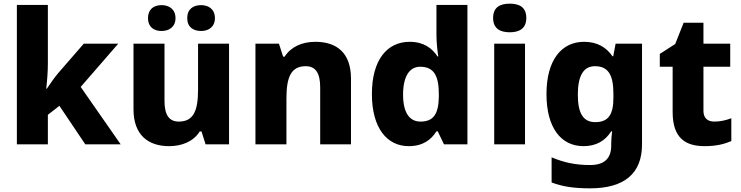

<svg xmlns="http://www.w3.org/2000/svg" viewBox="-20 -838 4040 1047"><path d="M241 -490V-811H72V-51H241V-212L304 -261L445 -51H638L420 -364L625 -600H437L297 -439C276 -414 253 -380 235 -354H232C237 -397 241 -447 241 -490Z M787 -739C787 -691 819 -669 861 -669C902 -669 937 -691 937 -739C937 -788 902 -810 861 -810C819 -810 787 -788 787 -739ZM1001 -739C1001 -691 1033 -669 1077 -669C1117 -669 1152 -691 1152 -739C1152 -788 1117 -810 1077 -810C1033 -810 1001 -788 1001 -739ZM1229 -600H1060V-350C1060 -237 1037 -175 955 -175C900 -175 877 -214 877 -289V-600H708V-242C708 -101 789 -41 902 -41C970 -41 1034 -65 1069 -121H1079L1101 -51H1229Z M1700 -610C1627 -610 1567 -583 1532 -529H1524L1501 -600H1373V-51H1542V-301C1542 -414 1565 -477 1647 -477C1702 -477 1726 -438 1726 -362V-51H1894V-409C1894 -550 1816 -610 1700 -610Z M2209 -41C2287 -41 2332 -77 2360 -122H2367L2401 -51H2529V-811H2360V-648C2360 -604 2366 -554 2370 -530H2366C2336 -575 2291 -610 2214 -610C2092 -610 2008 -513 2008 -325C2008 -139 2091 -41 2209 -41ZM2273 -175C2214 -175 2178 -222 2178 -322C2178 -423 2214 -474 2271 -474C2349 -474 2373 -421 2373 -323V-308C2371 -218 2345 -175 2273 -175Z M2760 -818C2710 -818 2669 -801 2669 -740C2669 -680 2710 -662 2760 -662C2809 -662 2850 -680 2850 -740C2850 -801 2809 -818 2760 -818ZM2843 -600H2675V-51H2843Z M3165 -610C3040 -610 2960 -508 2960 -325C2960 -143 3038 -41 3162 -41C3232 -41 3281 -71 3313 -122H3318C3315 -99 3313 -73 3313 -54V-43C3313 26 3275 62 3198 62C3117 62 3055 48 2988 20V157C3051 181 3115 189 3198 189C3387 189 3481 106 3481 -50V-600H3337L3324 -531H3320C3286 -580 3237 -610 3165 -610ZM3224 -477C3298 -477 3325 -428 3325 -326V-305C3325 -211 3296 -172 3226 -172C3161 -172 3131 -219 3131 -322C3131 -425 3162 -477 3224 -477Z M3875 -175C3839 -175 3816 -194 3816 -233V-474H3962V-600H3816V-714H3708L3662 -598L3578 -544V-474H3648V-227C3648 -82 3721 -41 3823 -41C3887 -41 3932 -53 3968 -69V-193C3937 -182 3909 -175 3875 -175Z"/></svg>

Font: Noto Sans Tamil UI ExtraBold
Style: Regular
Weight: 800
Designer: Jelle Bosma - Monotype Design Team
Foundry: Monotype Imaging Inc.
Version: Version 2.004